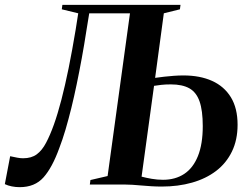

<svg xmlns="http://www.w3.org/2000/svg" viewBox="-38 -763 1028 794"><path d="M43.5 11Q27 11 10.8 7.8Q-5.5 4.5 -18 -1.5L4 -117Q20.5 -113.5 33.2 -111Q46 -108.5 57.5 -108.5Q92 -108.5 114 -124.8Q136 -141 152.5 -172.5Q169 -203.5 184.8 -247.5Q200.5 -291.5 215.8 -350Q231 -408.5 245.8 -481Q260.5 -553.5 275 -641L285.5 -708L217.5 -724.5L220 -743H708.5L706 -724.5L639.5 -708L603.5 -441Q621.5 -443.5 641 -445.8Q660.5 -448 680.8 -449.5Q701 -451 721 -451Q789 -451 839 -428.5Q889 -406 916.8 -360.8Q944.5 -315.5 944.5 -247Q944.5 -184.5 921.2 -136.5Q898 -88.5 855.8 -56.2Q813.5 -24 756.2 -7.8Q699 8.5 631 8.5Q609 8.5 588.2 7.2Q567.5 6 548 4.2Q528.5 2.5 510 1.2Q491.5 0 474.5 0H333.5L336 -18.5L407 -35L499.5 -708H331L319.5 -637.5Q310.5 -578.5 300.2 -522.5Q290 -466.5 279.2 -414.8Q268.5 -363 256.8 -315.5Q245 -268 232.8 -226.5Q220.5 -185 207 -150Q178 -70 142 -29.5Q106 11 43.5 11ZM636 -19.5Q687 -19.5 723.8 -43.8Q760.5 -68 780.5 -117.5Q800.5 -167 800.5 -241.5Q800.5 -306 787.2 -343.8Q774 -381.5 745 -397.8Q716 -414 668.5 -414Q645 -414 628.5 -412Q612 -410 599 -408L547.5 -32.5Q566.5 -27.5 589.5 -23.5Q612.5 -19.5 636 -19.5Z"/></svg>

Font: Merriweather 144pt SemiBold
Style: Italic
Weight: 600
Italic angle: -7.8°
Version: Version 2.101